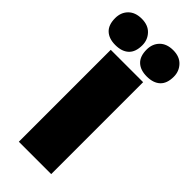

<svg xmlns="http://www.w3.org/2000/svg" viewBox="-354 -1003 1053 1053"><g transform="rotate(45 172.5 -477.0)"><path d="M51 0V-713H302V0ZM294 -749Q244.5 -749 216.8 -774.8Q189 -800.5 189 -853Q189 -897.5 217 -925.8Q245 -954 295 -954Q344.5 -954 372.2 -924.5Q400 -895 400 -853Q400 -800.5 372.2 -774.8Q344.5 -749 294 -749ZM50 -749Q0.5 -749 -27.2 -774.8Q-55 -800.5 -55 -853Q-55 -897.5 -27 -925.8Q1 -954 51 -954Q100.5 -954 128.2 -924.5Q156 -895 156 -853Q156 -800.5 128.2 -774.8Q100.5 -749 50 -749Z"/></g></svg>

Font: Commissioner Black
Style: Regular
Weight: 900
Designer: Kostas Bartsokas
Foundry: Kostas Bartsokas
Version: Version 1.000; ttfautohint (v1.8.3)